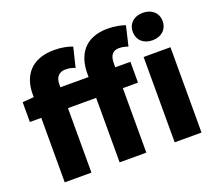

<svg xmlns="http://www.w3.org/2000/svg" viewBox="-135 -1017 1354 1203"><g transform="rotate(-20 542.0 -415.5)"><path d="M835 0H1014V-569H835ZM924 -648C983 -648 1024 -684 1024 -740C1024 -795 983 -831 924 -831C865 -831 825 -795 825 -740C825 -684 865 -648 924 -648ZM26 -430H102V0H280V-430H468V0H646V-430H747V-569H646V-596C646 -653 670 -674 709 -674C728 -674 749 -670 768 -662L799 -794C774 -803 733 -813 683 -813C525 -813 468 -711 468 -591V-569H280V-589C280 -640 309 -663 345 -663C376 -663 393 -658 411 -650L443 -781C416 -792 372 -802 323 -802C163 -802 102 -704 102 -588V-568L26 -562Z"/></g></svg>

Font: Noto Sans CJK HK Black
Style: Regular
Weight: 900
Designer: Ryoko NISHIZUKA 西塚涼子 (kana, bopomofo & ideographs); Paul D. Hunt (Latin, Greek & Cyrillic); Sandoll Communications 산돌커뮤니
Foundry: Adobe
Version: Version 2.004;hotconv 1.0.118;makeotfexe 2.5.65603